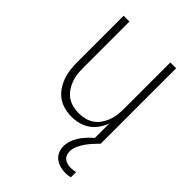

<svg xmlns="http://www.w3.org/2000/svg" viewBox="-218 -616 936 936"><g transform="rotate(45 250.0 -148.5)"><path d="M238 8Q212 8 187 1.5Q162 -5 141.5 -19.5Q121 -34 106.5 -55.5Q92 -77 83.5 -100.5Q75 -124 72 -149.5Q69 -175 69 -200V-520H109V-200Q109 -179 111.5 -158Q114 -137 121.5 -117.5Q129 -98 141 -80.5Q153 -63 170.5 -51Q188 -39 208.5 -34Q229 -29 250 -29Q271 -29 291.5 -34Q312 -39 329.5 -51Q347 -63 359 -80.5Q371 -98 378.5 -117.5Q386 -137 388.5 -158Q391 -179 391 -200V-520H431V0H391V-100Q383 -76 368 -55Q353 -34 332.5 -19.5Q312 -5 287.5 1.5Q263 8 238 8ZM409 223Q391 223 373 218Q355 213 340.5 202Q326 191 318.5 173.5Q311 156 311 138Q311 111 322.5 86Q334 61 351 40.5Q368 20 388.5 2.5Q409 -15 431 -30V0Q417 14 403.5 29Q390 44 378.5 60.5Q367 77 358.5 96Q350 115 350 135Q350 146 354.5 157Q359 168 368.5 175Q378 182 389.5 184.5Q401 187 412 187Q420 187 428 186Q436 185 444 183V219Q435 221 426.5 222Q418 223 409 223Z"/></g></svg>

Font: Iosevka Term Curly Extralight
Style: Regular
Weight: 200
Designer: Belleve Invis
Foundry: Belleve Invis
Version: Version 32.3.0